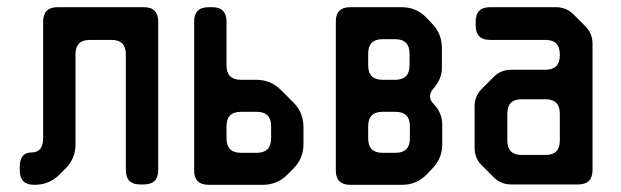

<svg xmlns="http://www.w3.org/2000/svg" viewBox="-20 -505 1728 534"><path d="M35 -31Q35 9 75 9H76Q117 9 145 -19L162 -36Q190 -64 190 -103V-354Q190 -394 230 -394H290Q330 -394 330 -354V-32Q330 8 370 8H380Q420 8 420 -32V-445Q420 -485 380 -485H140Q100 -485 100 -445V-121Q100 -81 68 -81Q35 -81 35 -41Z M560 9H711Q751 9 779 -19L796 -36Q824 -64 824 -104V-152Q824 -192 796 -220L761 -255Q733 -283 693 -283H650Q610 -283 610 -323V-445Q610 -485 570 -485H560Q520 -485 520 -445V-31Q520 9 560 9ZM610 -120V-154Q610 -194 650 -194H694Q734 -194 734 -154V-120Q734 -80 694 -80H650Q610 -80 610 -120Z M954 9H1098Q1138 9 1166 -19L1182 -36Q1210 -64 1210 -104V-157Q1210 -192 1185 -217Q1176 -226 1176 -237Q1176 -247 1184 -257Q1209 -285 1209 -315V-372Q1209 -412 1181 -440L1165 -457Q1137 -485 1097 -485H954Q914 -485 914 -445V-31Q914 9 954 9ZM1004 -323V-356Q1004 -396 1044 -396H1079Q1119 -396 1119 -356V-323Q1119 -283 1079 -283H1044Q1004 -283 1004 -323ZM1004 -120V-154Q1004 -194 1044 -194H1080Q1120 -194 1120 -154V-120Q1120 -80 1080 -80H1044Q1004 -80 1004 -120Z M1353 -12Q1373 8 1402 8H1588Q1628 8 1628 -32V-383Q1628 -412 1608 -432L1575 -465Q1555 -485 1526 -485H1343Q1303 -485 1303 -445V-434Q1303 -394 1343 -394H1497Q1537 -394 1537 -354V-351Q1537 -311 1497 -311H1402Q1373 -311 1353 -291L1321 -259Q1300 -238 1300 -210V-94Q1300 -65 1320 -45ZM1391 -114V-189Q1391 -229 1431 -229H1497Q1537 -229 1537 -189V-114Q1537 -74 1497 -74H1431Q1391 -74 1391 -114Z"/></svg>

Font: WD-XL Lubrifont TC
Style: Regular
Weight: 400
Designer: [WD-XL Lubrifont] Copyright 2020-2022 (c) NightFurySL2001, Skr-ZERO; [ZCOOL QingKe HuangYou] Copyright 2018-2022 (c) The
Version: Version 2.001;hotconv 1.1.1;makeotfexe 2.6.0